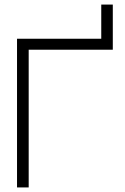

<svg xmlns="http://www.w3.org/2000/svg" viewBox="-20 -820 548 840"><path d="M423 -800V-602.5H473.5V-800ZM473.5 -650.5H54.5V0H105.5V-602.5H473.5Z"/></svg>

Font: Overused Grotesk Light
Style: Regular
Weight: 300
Designer: RandomMaerks
Version: Version 0.005